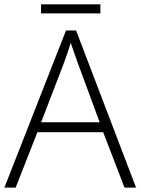

<svg xmlns="http://www.w3.org/2000/svg" viewBox="-20 -855 641 875"><path d="M547.4 0 450.2 -252.4H150.4L51.3 0H0L280.8 -716.3H326.7L600.1 0ZM434.1 -297.9 335.4 -565.4Q329.6 -580.6 320.1 -608.2Q310.5 -635.7 302.2 -660.2Q294.9 -634.8 285.9 -609.1Q276.9 -583.5 270 -564.5L167.5 -297.9ZM437.5 -835.4V-793.9H167V-835.4Z"/></svg>

Font: Open Sans Light
Style: Regular
Weight: 300
Designer: Monotype Design Team
Foundry: Monotype Imaging Inc.
Version: Version 3.000; ttfautohint (v1.8.4)